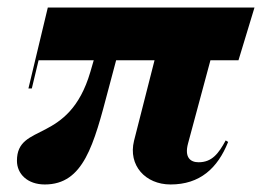

<svg xmlns="http://www.w3.org/2000/svg" viewBox="-20 -480 696 510"><path d="M99 10C202 10 229 -95 268 -243L288.5 -320H390.5L336 -106C320 -41 366 10 433 10C511 10 558 -33 586 -103L579.5 -107C560.5 -72 543 -49 507.5 -49C485.5 -49 469.5 -62 479.5 -99L539 -320H613.5L656 -460H107L55.5 -245H64.5L82.5 -320H229L220 -289C163 -94.5 25 -156 25 -53C25 -18 53 10 99 10Z"/></svg>

Font: Bodoni* 24pt
Style: Bold Italic
Weight: 700
Italic angle: -13°
Version: Version 2.3